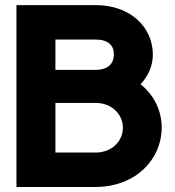

<svg xmlns="http://www.w3.org/2000/svg" viewBox="-20 -743 695 763"><path d="M45.4 -722.7V0H359.4C520 0 622.6 -110.8 622.6 -235.4C622.6 -303.2 592.3 -365.2 538.6 -408.2C568.8 -440.4 587.4 -481 587.4 -525.9C587.4 -633.3 500.5 -722.7 359.4 -722.7ZM200.2 -465.3V-585.9H359.4C409.2 -585.9 432.6 -563.5 432.6 -526.9C432.6 -490.2 409.2 -465.3 359.4 -465.3ZM200.2 -136.7V-334H359.4C425.3 -334 468.3 -288.1 468.3 -235.4C468.3 -182.6 425.3 -136.7 359.4 -136.7Z"/></svg>

Font: Giphurs ExtraBold
Style: Regular
Weight: 800
Version: Version 1.000